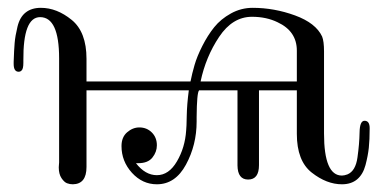

<svg xmlns="http://www.w3.org/2000/svg" viewBox="-20 -462 984 493"><path d="M15.1 -297.9V-303.2Q16.1 -334 17.6 -351.6Q19 -369.1 24.9 -393.6Q30.8 -418 45.9 -429.9Q61 -441.9 85 -441.9Q126 -441.9 164.1 -410.9Q202.1 -379.9 202.1 -311V-252.9H469.2Q473.1 -272.9 479.5 -294.9Q485.8 -316.9 499.5 -344Q513.2 -371.1 530 -392.1Q546.9 -413.1 573 -427.5Q599.1 -441.9 628.9 -441.9Q684.1 -441.9 737.5 -422.4Q791 -402.8 807.1 -368.2Q812 -356 812 -330.1V-119.1Q812 -11.2 857.9 -11.2Q863.8 -11.2 872.1 -14.2Q893.1 -22.9 897.9 -57.9Q902.8 -92.8 903.3 -122.3Q903.8 -151.9 916 -151.9Q929.2 -151.9 929.2 -132.8Q929.2 -103 927 -82.5Q924.8 -62 918.5 -38.1Q912.1 -14.2 897 -1.5Q881.8 11.2 857.9 11.2Q818.8 11.2 780.5 -18.8Q742.2 -48.8 742.2 -118.2V-230H645V-38.1Q645 -1 617.2 -1Q590.3 -1 589.8 -37.1V-230H491.2Q485.4 -224.1 484.9 -161.1V-149.9Q484.9 -89.8 457.5 -39.3Q430.2 11.2 382.8 11.2Q345.7 11.2 318.8 -18.3Q292 -47.9 292 -86.9Q292 -109.9 306.4 -122.3Q320.8 -134.8 337.9 -134.8Q356.9 -134.8 369.9 -121.8Q382.8 -108.9 382.8 -88.9Q382.8 -71.8 371.3 -57.4Q359.9 -43 335 -43H329.1Q353 -12.2 382.8 -12.2Q413.6 -12.2 434.3 -47.6Q455.1 -83 458 -127Q459 -134.8 459.5 -164.3Q460 -193.8 464.8 -230H202.1V-33.2Q202.1 10.7 167 11.2Q159.2 11.2 152.1 8.5Q145 5.9 137.9 -4.6Q130.9 -15.1 130.9 -32.2Q130.9 -34.2 131.3 -38.6Q131.8 -43 131.8 -44.9V-312Q131.8 -418 83 -418Q39.1 -418 40 -307.1Q40 -303.2 40 -300.8Q40 -284.7 35.2 -280.8Q32.2 -277.8 27.8 -277.8Q15.1 -277.8 15.1 -297.9ZM495.1 -252.9H742.2V-332Q742.2 -381.8 692.9 -404.8Q664.1 -418.9 627 -418.9Q577.1 -418.9 542.7 -367.4Q508.3 -315.9 495.1 -252.9Z"/></svg>

Font: CMU Serif Upright Italic
Style: UprightItalic
Weight: 500
Version: Version 0.7.0